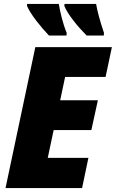

<svg xmlns="http://www.w3.org/2000/svg" viewBox="-20 -953 587 973"><path d="M419 -773H506L507 -786C487 -845 473 -897 467 -933H307L306 -923C323 -880 375 -817 419 -773ZM228 -773H317L318 -786C298 -835 285 -891 278 -933H117V-923C134 -881 188 -815 228 -773ZM8 0H396L428 -153H222L252 -294H443L476 -445H285L310 -563H515L547 -714H159Z"/></svg>

Font: Noto Sans SemiCondensed Black
Style: Italic
Weight: 900
Width: 4
Italic angle: -12°
Designer: Monotype Design Team
Foundry: Monotype Imaging Inc.
Version: Version 2.013